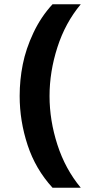

<svg xmlns="http://www.w3.org/2000/svg" viewBox="-20 -735 430 910"><path d="M229 154.8Q148.4 66.9 110.8 -47.4Q73.2 -161.6 73.2 -279.8Q73.2 -356 87.9 -429.7Q102.5 -503.4 138.4 -579.6Q174.3 -655.8 229 -714.8H362.8Q289.1 -626.5 252 -510.7Q214.8 -395 214.8 -279.8Q214.8 -164.6 252 -49.3Q289.1 65.9 362.8 154.8Z"/></svg>

Font: TASA Orbiter Text
Style: Bold
Weight: 700
Designer: Weizhong Zhang
Version: Version 1.000;Glyphs 3.1.2 (3151)